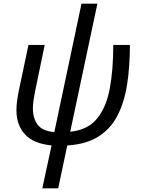

<svg xmlns="http://www.w3.org/2000/svg" viewBox="-20 -779 763 1039"><path d="M209 240 259 8Q160 -2 114.5 -52.5Q69 -103 69 -182Q69 -206 72 -230Q75 -254 81 -284L134 -536H222L169 -281Q164 -256 161 -233.5Q158 -211 158 -192Q158 -139 183.5 -104.5Q209 -70 274 -64L421 -759H507L360 -66Q455 -76 505 -137Q555 -198 574 -300Q593 -402 593 -536H683Q683 -420 668 -323Q653 -226 616 -154Q579 -82 512.5 -40Q446 2 344 8L295 240Z"/></svg>

Font: Noto Sans IKEA
Style: Italic
Weight: 400
Italic angle: -12°
Designer: Monotype Design Team
Foundry: Monotype Imaging Inc.
Version: Version 2.001